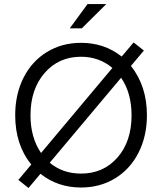

<svg xmlns="http://www.w3.org/2000/svg" viewBox="-20 -918 802 950"><path d="M70.8 -27.8 134.8 -104Q55.2 -201.2 55.2 -348.1Q55.2 -451.7 96.4 -533.4Q137.7 -615.2 212.2 -660.6Q286.6 -706.1 380.9 -706.1Q496.6 -706.1 582 -638.2L641.1 -708L691.9 -668L627.9 -591.8Q707 -491.7 707 -348.1Q707 -244.6 665.5 -162.8Q624 -81.1 549.6 -35.6Q475.1 9.8 380.9 9.8Q265.6 9.8 180.2 -58.1L121.1 12.2ZM130.9 -347.2Q130.9 -237.8 183.1 -161.1L536.1 -582Q470.2 -637.2 380.9 -637.2Q270.5 -637.2 200.7 -556.9Q130.9 -476.6 130.9 -347.2ZM380.9 -59.1Q491.7 -59.1 561.3 -138.7Q630.9 -218.3 630.9 -347.2Q630.9 -458.5 579.1 -533.2L226.1 -112.8Q290 -59.1 380.9 -59.1ZM413.1 -897.9H505.9L384.8 -777.8H325.2Z"/></svg>

Font: LT Superior
Style: Regular
Weight: 400
Designer: Daniel Lyons
Foundry: LyonsType
Version: Version 1.000